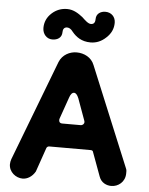

<svg xmlns="http://www.w3.org/2000/svg" viewBox="-60 -937 776 1001"><g transform="rotate(5 328.0 -436.0)"><path d="M387 -722C417 -722 444 -733 468 -756C492 -778 504 -804 504 -835C504 -866 482 -888 451 -888C426 -888 403 -874 403 -846C403 -834 400 -818 381 -818C366 -818 350 -834 333 -850C312 -866 286 -885 251 -885C221 -885 194 -875 171 -854C148 -833 136 -807 136 -776C136 -744 158 -720 187 -720C215 -720 237 -734 237 -763C237 -776 242 -789 259 -789C268 -789 279 -785 291 -768C311 -744 340 -722 387 -722ZM96 16C121 16 146 1 162 -27L206 -154C209 -160 214 -163 221 -163H437C444 -163 449 -160 450 -154L496 -29C507 2 535 14 560 14C596 14 632 -13 632 -58C632 -66 633 -75 629 -83L413 -606C398 -645 359 -664 320 -664C284 -664 246 -645 230 -606L29 -80C26 -71 24 -62 24 -53C24 -12 61 16 96 16ZM278 -288C263 -288 260 -297 260 -304C260 -307 260 -309 261 -312L301 -426C307 -444 315 -453 325 -453C334 -453 342 -444 349 -427L390 -314C391 -311 392 -308 392 -305C392 -297 385 -288 373 -288Z"/></g></svg>

Font: Dongle
Style: Bold
Weight: 700
Designer: Yanghee Ryu
Foundry: Yanghee Ryu
Version: Version 2.000